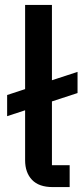

<svg xmlns="http://www.w3.org/2000/svg" viewBox="-20 -760 335 780"><path d="M263 -89V0H194Q138 0 110 -29.5Q82 -59 82 -109V-312L9 -288V-374L82 -398V-740H191V-434L295 -468V-382L191 -348V-89Z"/></svg>

Font: IBM Plex Sans Medium
Style: Regular
Weight: 500
Designer: Mike Abbink, Paul van der Laan, Pieter van Rosmalen
Foundry: Bold Monday
Version: Version 3.201